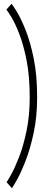

<svg xmlns="http://www.w3.org/2000/svg" viewBox="-20 -773 248 1008"><path d="M42.5 215 14.5 183.5Q20.5 175.5 39.8 141Q59 106.5 81.2 48.5Q103.5 -9.5 119.8 -88Q136 -166.5 136 -263Q136 -371.5 120 -453.8Q104 -536 82 -592.8Q60 -649.5 40.5 -682Q21 -714.5 13.5 -722.5L40.5 -753Q46.5 -747 67.5 -713Q88.5 -679 113.5 -617.5Q138.5 -556 156.8 -467.2Q175 -378.5 175 -263Q175 -161 157 -76.5Q139 8 114.5 70.8Q90 133.5 69.2 170.5Q48.5 207.5 42.5 215Z"/></svg>

Font: Imbue Thin 10pt
Style: Regular
Weight: 400
Version: Version 1.102